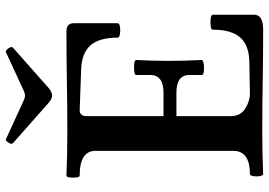

<svg xmlns="http://www.w3.org/2000/svg" viewBox="-151 -761 915 653"><g transform="rotate(-90 306.5 -434.5)"><path d="M41 3Q36 3 34 -8Q32 -19 34 -30.5Q36 -42 41 -42Q120 -42 120 -99V-567Q120 -621 36 -621Q31 -621 29.5 -632Q28 -643 29.5 -654.5Q31 -666 36 -666Q110 -663 182 -663Q268 -663 354.5 -664.5Q441 -666 526 -666Q554 -666 554 -641V-492Q554 -486 542 -484Q530 -482 517.5 -484Q505 -486 505 -492Q505 -554 479 -584Q453 -614 397 -616L258 -621Q238 -621 238 -597V-336H318Q378 -336 378 -381V-429Q378 -434 391 -435.5Q404 -437 416.5 -435.5Q429 -434 429 -429Q426 -374 426 -318Q426 -262 429 -206Q429 -202 416.5 -199.5Q404 -197 391 -198.5Q378 -200 378 -206V-248Q378 -292 318 -292H238V-108Q238 -74 263.5 -58Q289 -42 315 -42L423 -44Q479 -45 505.5 -75Q532 -105 532 -168Q532 -174 544.5 -175.5Q557 -177 570 -175.5Q583 -174 583 -168V-28Q583 3 532 3Q446 3 359 1.5Q272 0 186 0Q113 0 41 3ZM308 -715Q297 -715 284 -726L146 -848Q141 -853 148 -863.5Q155 -874 159 -872L290 -812Q300 -807 308 -807Q316 -807 326 -812L456 -872Q461 -874 468.5 -863.5Q476 -853 471 -848L333 -726Q320 -715 308 -715Z"/></g></svg>

Font: Junicode
Style: Bold
Weight: 700
Designer: Peter S. Baker
Version: Version 2.100; ttfautohint (v1.8.4)